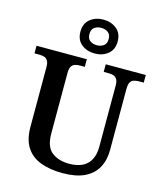

<svg xmlns="http://www.w3.org/2000/svg" viewBox="-140 -1082 1016 1195"><g transform="rotate(15 368.0 -484.5)"><path d="M378 10Q294 10 234 -13Q174 -36 142 -86Q110 -136 110 -217V-602Q110 -630 101 -643.5Q92 -657 78 -661Q64 -665 47 -665H16V-714H340V-665H309Q292 -665 277.5 -660.5Q263 -656 254.5 -642Q246 -628 246 -598V-210Q246 -125 289 -91Q332 -57 402 -57Q452 -57 486.5 -74Q521 -91 538.5 -125Q556 -159 556 -207V-602Q556 -630 547 -643.5Q538 -657 524 -661Q510 -665 493 -665H462V-714H720V-665H688Q672 -665 657 -660.5Q642 -656 634 -642Q626 -628 626 -598V-205Q626 -139 599 -90.5Q572 -42 517 -16Q462 10 378 10ZM377 -761Q327 -761 292 -789Q257 -817 257 -870Q257 -923 292 -951Q327 -979 377 -979Q427 -979 462 -951Q497 -923 497 -870Q497 -817 462 -789Q427 -761 377 -761ZM377 -814Q402 -814 420.5 -827Q439 -840 439 -870Q439 -900 420.5 -913Q402 -926 377 -926Q352 -926 333.5 -913Q315 -900 315 -870Q315 -840 333.5 -827Q352 -814 377 -814Z"/></g></svg>

Font: Noto Serif Gujarati SemiBold
Style: Regular
Weight: 600
Version: Version 2.102